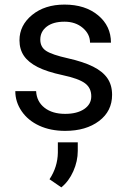

<svg xmlns="http://www.w3.org/2000/svg" viewBox="-20 -558 556 833"><path d="M376 -140.1C376 -117 365.6 -98.6 345 -84.7C324.3 -70.9 296.9 -64 262.7 -64C225.6 -64 195.7 -72.8 173.1 -90.6C150.5 -108.3 138.3 -132.3 136.7 -162.6H46.4C46.4 -131.3 55.6 -102.3 74 -75.4C92.4 -48.6 117.8 -27.7 150.4 -12.7C182.9 2.3 220.4 9.8 262.7 9.8C322.9 9.8 371.9 -4.5 409.7 -33C447.4 -61.4 466.3 -99.3 466.3 -146.5C466.3 -174.8 459.6 -198.8 446 -218.5C432.5 -238.2 411.8 -255 383.8 -269C355.8 -283 319.3 -295.1 274.2 -305.2C229.1 -315.3 197.9 -325.8 180.7 -336.9C163.4 -348 154.8 -364.4 154.8 -386.2C154.8 -409.3 164.1 -428.1 182.6 -442.4C201.2 -456.7 226.9 -463.9 259.8 -463.9C291.7 -463.9 318.1 -454.9 339.1 -437C360.1 -419.1 370.6 -397.8 370.6 -373H461.4C461.4 -421.2 442.8 -460.8 405.5 -491.7C368.2 -522.6 319.7 -538.1 259.8 -538.1C202.8 -538.1 156 -523.1 119.4 -493.2C82.8 -463.2 64.5 -426.6 64.5 -383.3C64.5 -357.3 70.9 -334.8 83.7 -315.9C96.6 -297 116.5 -280.8 143.3 -267.1C170.2 -253.4 206.5 -241.7 252.2 -231.9C297.9 -222.2 330 -210.5 348.4 -197C366.8 -183.5 376 -164.6 376 -140.1ZM246.1 254.9C267.9 237.3 285.2 213.9 298.1 184.8C311 155.7 317.4 126.3 317.4 96.7V59.6H231V104.5C230.3 145.8 218.3 184.2 194.8 219.7Z"/></svg>

Font: Roboto1
Style: rg
Weight: 400
Designer: Google
Version: Version 2.137; 2017